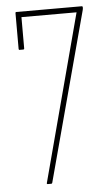

<svg xmlns="http://www.w3.org/2000/svg" viewBox="-50 -689 403 722"><g transform="rotate(-5 152.0 -327.5)"><path d="M100 0Q99 0 98 -1Q97 -2 98 -5L265 -634H57V-516Q57 -512 53 -512H39Q36 -512 36 -516V-651Q36 -655 39 -655H286Q290 -655 290 -651V-647Q290 -644 289 -641L118 -3Q117 0 114 0Z"/></g></svg>

Font: Sofia Sans Extra Condensed Thin
Style: Regular
Weight: 250
Version: Version 4.100